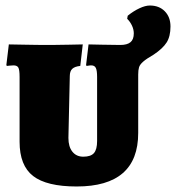

<svg xmlns="http://www.w3.org/2000/svg" viewBox="-20 -667 638 696"><path d="M51 -153V-388Q51 -414 46.5 -422Q42 -430 29 -430Q21 -430 14 -429Q7 -428 5 -428L3 -431L12 -506Q26 -506 69 -505Q112 -504 166 -504Q197 -504 232 -505Q267 -506 280 -506L271 -428Q251 -426 242 -417.5Q233 -409 233 -391L228 -167Q228 -135 242.5 -117Q257 -99 282 -99Q309 -99 320.5 -112Q332 -125 332 -156V-388Q332 -411 327.5 -420.5Q323 -430 311 -430Q305 -430 300.5 -429Q296 -428 294 -428L292 -431L301 -506Q314 -506 348 -505Q382 -504 416 -504Q441 -504 453 -514Q465 -524 465 -546Q465 -560 458.5 -574Q452 -588 441 -599L443 -610Q464 -627 485.5 -637Q507 -647 523 -647Q557 -647 577.5 -626Q598 -605 598 -571Q598 -535 584 -513Q570 -491 537 -469Q511 -454 499 -443.5Q487 -433 484 -423Q481 -413 481 -397V-185Q481 9 258 9Q149 9 100 -29Q51 -67 51 -153Z"/></svg>

Font: Alegreya SC Black
Style: Regular
Weight: 900
Designer: Juan Pablo del Peral
Foundry: Huerta Tipografica
Version: Version 2.007; ttfautohint (v1.6)